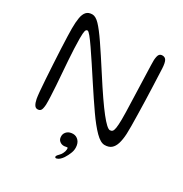

<svg xmlns="http://www.w3.org/2000/svg" viewBox="-182 -723 1015 1067"><g transform="rotate(30 325.0 -189.0)"><path d="M102.5 24Q90 24 82.2 11.5Q74.5 -1 70 -23.5Q67.5 -36 64.5 -68.2Q61.5 -100.5 58.8 -144.8Q56 -189 53.2 -237.2Q50.5 -285.5 48.2 -330.8Q46 -376 45 -410.8Q44 -445.5 44 -461Q44 -501.5 48.8 -529.2Q53.5 -557 66.5 -571.2Q79.5 -585.5 104.5 -585.5Q125.5 -585.5 151 -559Q176.5 -532.5 215.5 -475.2Q254.5 -418 314 -325.5Q398 -194.5 444.8 -135.5Q491.5 -76.5 509 -76.5Q518.5 -76.5 524.5 -82.2Q530.5 -88 533.5 -106Q536.5 -124 537 -160.5Q537.5 -176 536.5 -207.8Q535.5 -239.5 534.2 -280Q533 -320.5 531.5 -362.8Q530 -405 528.8 -442.2Q527.5 -479.5 526.8 -505.2Q526 -531 526.5 -537.5Q528.5 -564 535.2 -573.2Q542 -582.5 555.5 -582.5Q563.5 -582.5 569.8 -579.2Q576 -576 580 -569Q584 -562 586.5 -549.8Q589 -537.5 590 -519.5Q590.5 -507 591.8 -476.2Q593 -445.5 594.8 -404.2Q596.5 -363 597.8 -318Q599 -273 600 -230.8Q601 -188.5 601.2 -155.5Q601.5 -122.5 600.5 -105.5Q598.5 -68 590.5 -42.2Q582.5 -16.5 566.8 -3.5Q551 9.5 524.5 9.5Q498.5 9.5 464.5 -24.8Q430.5 -59 388.5 -119.2Q346.5 -179.5 296.5 -256Q265 -304.5 236.5 -347.5Q208 -390.5 185.2 -423.8Q162.5 -457 147 -475.8Q131.5 -494.5 125.5 -494.5Q116 -494.5 112.8 -482.5Q109.5 -470.5 109.5 -434Q109.5 -405 111.2 -369.5Q113 -334 115.5 -295.5Q118 -257 121.2 -218Q124.5 -179 126.8 -142.5Q129 -106 130.5 -75.2Q132 -44.5 131.5 -22Q129.5 6.5 122.8 15.2Q116 24 102.5 24ZM322 205.5Q319 201 322.8 195Q326.5 189 333 183Q343 173.5 349.2 160.5Q355.5 147.5 356 137.5Q356.5 132.5 356 128.5Q355.5 124.5 352 124Q348.5 124 343 125.5Q337.5 127 330.5 127Q315.5 127 304 117.2Q292.5 107.5 292 91Q290.5 73.5 301.8 60.2Q313 47 332 44Q355.5 40 372 52.8Q388.5 65.5 392.5 88Q397 112.5 388.5 135.2Q380 158 367 178Q360 188.5 351 196.8Q342 205 333.5 207Q330.5 208.5 327 208.2Q323.5 208 322 205.5Z"/></g></svg>

Font: Gluten ExtraLight
Style: Regular
Weight: 250
Designer: Tyler Finck
Foundry: Etcetera Type Company
Version: Version 1.300